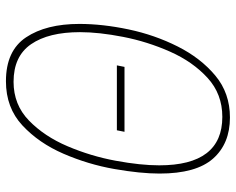

<svg xmlns="http://www.w3.org/2000/svg" viewBox="-92 -672 775 630"><g transform="rotate(90 295.0 -357.5)"><path d="M247 10Q334 10 392 -44Q450 -98 485 -179Q520 -260 535 -345.5Q550 -431 550 -494Q550 -614 501 -669.5Q452 -725 366 -725Q286 -725 228.5 -677Q171 -629 133 -553.5Q95 -478 77 -392.5Q59 -307 59 -231Q59 -122 103 -56Q147 10 247 10ZM249 -15Q165 -15 125.5 -72.5Q86 -130 86 -233Q86 -295 101.5 -374.5Q117 -454 150 -528.5Q183 -603 236 -651.5Q289 -700 364 -700Q523 -700 523 -493Q523 -432 508 -350.5Q493 -269 460.5 -192.5Q428 -116 376 -65.5Q324 -15 249 -15ZM195 -354H408L413 -379H200Z"/></g></svg>

Font: Noto Sans UI SemiCondensed Thin
Style: Italic
Weight: 250
Width: 4
Italic angle: -12°
Designer: Monotype Design Team
Foundry: Monotype Imaging Inc.
Version: Version 1.901